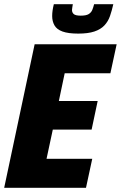

<svg xmlns="http://www.w3.org/2000/svg" viewBox="-21 -900 579 920"><path d="M-1 0 145 -688H538L508 -549H289L261 -416H447L418 -279H232L202 -139H421L391 0ZM354 -739Q306 -739 278.5 -749Q251 -759 240 -778.5Q229 -798 229 -823Q229 -836 231 -850Q233 -864 237 -880H328Q327 -872 325.5 -865Q324 -858 324 -852Q324 -840 332.5 -832.5Q341 -825 366 -825Q392 -825 404 -832.5Q416 -840 421 -852Q426 -864 430 -880H522Q515 -849 506 -823Q497 -797 479 -778Q461 -759 431 -749Q401 -739 354 -739Z"/></svg>

Font: Saira SemiCondensed ExtraBold
Style: Italic
Weight: 800
Width: 4
Italic angle: -12°
Designer: Hector Gatti with collaboration of the Omnibus-Type team
Foundry: Omnibus-Type
Version: Version 1.101